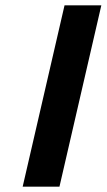

<svg xmlns="http://www.w3.org/2000/svg" viewBox="-20 -700 400 720"><path d="M203 0C203 0 360 -680 360 -680C360 -680 222 -680 222 -680C222 -680 65 0 65 0C65 0 203 0 203 0Z"/></svg>

Font: My Font
Style: Bold Italic
Weight: 500
Version: Version 0.001